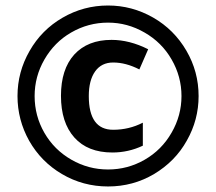

<svg xmlns="http://www.w3.org/2000/svg" viewBox="-20 -672 789 701"><path d="M86.4 -158.2Q43.9 -234.4 43.9 -321.3Q43.9 -409.2 87.9 -485.8Q131.8 -563 208.5 -607.4Q285.2 -651.9 374.5 -651.9Q461.9 -651.9 539.1 -607.9Q615.7 -564 660.6 -486.8Q705.1 -410.2 705.1 -321.3Q705.1 -234.4 662.1 -158.7Q620.1 -83 542.5 -36.6Q465.8 8.8 374.5 8.8Q283.2 8.8 206.1 -36.6Q129.9 -81.5 86.4 -158.2ZM142.1 -454.6Q106.4 -392.6 106.4 -321.3Q106.4 -249 142.1 -187Q177.7 -125 240.7 -88.9Q302.7 -53.2 374.5 -53.2Q446.3 -53.2 508.3 -88.9Q570.3 -124.5 606.4 -187.5Q642.6 -250 642.6 -321.3Q642.6 -392.6 606.4 -455.1Q570.8 -517.1 507.8 -553.2Q445.3 -589.4 374.5 -589.4Q302.2 -589.4 239.7 -553.2Q178.7 -518.1 142.1 -454.6ZM488.8 -418.5Q439.5 -443.8 393.1 -443.8Q350.6 -443.8 327.4 -411.4Q304.2 -378.9 304.2 -321.3Q304.2 -198.2 393.1 -198.2Q451.2 -198.2 501.5 -224.1V-140.1Q448.7 -115.2 390.6 -115.2Q300.3 -115.2 251.5 -169.9Q202.6 -224.6 202.6 -322.3Q202.6 -418.9 251 -472.7Q300.3 -526.4 387.2 -526.4Q453.1 -526.4 521 -492.2Z"/></svg>

Font: Khula Bold
Style: Regular
Weight: 700
Designer: Erin McLaughlin, Steve Matteson
Version: Version 1.000;PS 1.0;hotconv 1.0.72;makeotf.lib2.5.5900